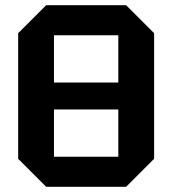

<svg xmlns="http://www.w3.org/2000/svg" viewBox="-20 -720 664 740"><path d="M50 -108V-592L158 -700H466L574 -592V-108L466 0H158ZM188 -584V-402H436V-584ZM188 -116H436V-298H188Z"/></svg>

Font: Tektur SemiBold
Style: Regular
Weight: 600
Designer: Adam Jagosz
Foundry: Adam Jagosz
Version: Version 1.005;gftools[0.9.30]